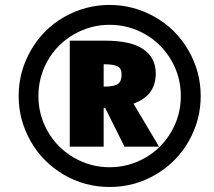

<svg xmlns="http://www.w3.org/2000/svg" viewBox="-20 -744 864 774"><path d="M607.9 -448.2Q607.9 -403.8 586.2 -373.5Q564.5 -343.3 518.1 -326.2L621.1 -152.8H481.9L403.8 -309.1H397.9V-152.8H261.2V-580.1H402.8Q507.3 -580.1 557.6 -545.7Q607.9 -511.2 607.9 -448.2ZM397.9 -395H402.8Q440.9 -395 455.6 -405.8Q470.2 -416.5 470.2 -442.9Q470.2 -469.2 452.9 -477.1Q435.5 -484.9 401.9 -484.9H397.9ZM55.2 -356.9Q55.2 -455.6 104.7 -541.5Q154.3 -627.4 239.3 -675.8Q324.2 -724.1 421.9 -724.1Q519.5 -724.1 605 -675.3Q690.4 -626.5 739.7 -541Q789.1 -455.6 789.1 -356.9Q789.1 -260.7 741.7 -176.3Q694.3 -91.8 608.9 -41Q523.4 9.8 421.9 9.8Q321.3 9.8 236.3 -40.3Q151.4 -90.3 103.3 -175.3Q55.2 -260.3 55.2 -356.9ZM134.8 -356.9Q134.8 -279.8 173.1 -213.4Q211.4 -147 278.1 -108.4Q344.7 -69.8 421.9 -69.8Q498.5 -69.8 564.9 -107.7Q631.3 -145.5 670.2 -212.2Q709 -278.8 709 -356.9Q709 -434.1 670.7 -500.7Q632.3 -567.4 565.7 -605.7Q499 -644 421.9 -644Q344.7 -644 277.6 -605.2Q210.4 -566.4 172.6 -500Q134.8 -433.6 134.8 -356.9Z"/></svg>

Font: Open Sans Extrabold
Style: Italic
Weight: 800
Italic angle: -12°
Foundry: Ascender Corporation
Version: Version 1.10